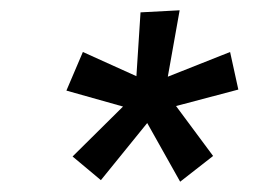

<svg xmlns="http://www.w3.org/2000/svg" viewBox="-20 -778 503 373"><path d="M121 -474 219 -571 109 -602 141 -677 245 -630 253 -754 329 -758 306 -629 427 -677 443 -604 322 -572 394 -475 330 -425 266 -539 176 -428Z"/></svg>

Font: Andada Pro SemiBold
Style: Italic
Weight: 600
Italic angle: -6.99998°
Designer: Carolina Giovagnoli
Foundry: Huerta Tipografica
Version: Version 3.005